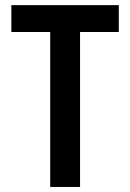

<svg xmlns="http://www.w3.org/2000/svg" viewBox="-20 -740 516 760"><path d="M178.7 0V-633.3H296.9V0ZM24.9 -613.3V-719.7H450.2V-613.3Z"/></svg>

Font: Reddit Sans Condensed SemiBold
Style: Regular
Weight: 600
Designer: Stephen Hutchings
Foundry: Reddit
Version: Version 1.014